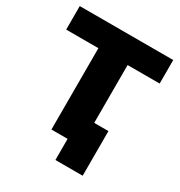

<svg xmlns="http://www.w3.org/2000/svg" viewBox="-194 -835 1042 1110"><g transform="rotate(30 327.5 -279.5)"><path d="M230 0V-587L274 -543H15V-700H639V-543H381L425 -587V0ZM338 141V-44L382 0H230V-157H520V141Z"/></g></svg>

Font: MOST Montserrat ExtraBold
Style: Regular
Weight: 800
Designer: Julieta Ulanovsky
Foundry: Julieta Ulanovsky
Version: Version 8.000;March 11, 2024;FontCreator 15.0.0.2926 64-bit